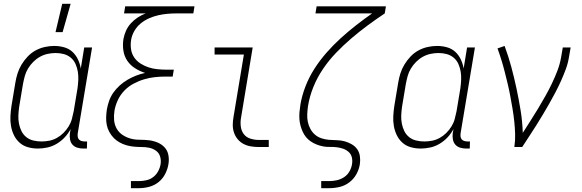

<svg xmlns="http://www.w3.org/2000/svg" viewBox="-20 -768 3040 1003"><path d="M270 -600 305 -748H349L307 -600ZM178 8Q151 8 126 1Q101 -6 82.5 -22.5Q64 -39 53 -61.5Q42 -84 37.5 -109.5Q33 -135 34.5 -162Q36 -189 40 -215L60 -335Q64 -360 71.5 -384Q79 -408 92.5 -430.5Q106 -453 124.5 -472.5Q143 -492 166 -504.5Q189 -517 214 -522.5Q239 -528 263 -528Q290 -528 315 -521Q340 -514 358 -497.5Q376 -481 387 -458Q398 -435 402 -410L420 -520H461L386 -71Q385 -62 386 -54Q387 -46 392 -40Q397 -34 405.5 -31.5Q414 -29 422 -29H435L434 8H415Q399 8 384 3.5Q369 -1 359 -12Q349 -23 346 -39Q343 -55 345 -71L349 -94Q337 -71 318.5 -51Q300 -31 276.5 -17Q253 -3 227.5 2.5Q202 8 178 8ZM197 -29Q217 -29 237.5 -33Q258 -37 277 -47.5Q296 -58 311.5 -73.5Q327 -89 338.5 -107.5Q350 -126 355.5 -146.5Q361 -167 365 -187L385 -307Q388 -329 389 -351Q390 -373 386.5 -394Q383 -415 374.5 -434Q366 -453 350 -466.5Q334 -480 313.5 -485.5Q293 -491 270 -491Q250 -491 229 -486.5Q208 -482 189 -471.5Q170 -461 154 -445Q138 -429 126.5 -410Q115 -391 109.5 -370.5Q104 -350 100 -329L80 -209Q77 -187 76 -165.5Q75 -144 79 -123Q83 -102 92 -83.5Q101 -65 117 -52Q133 -39 154 -34Q175 -29 197 -29Z M664 215V178H706Q725 178 745 173.5Q765 169 781 156.5Q797 144 806.5 126Q816 108 819 89Q822 69 816.5 50Q811 31 795 19.5Q779 8 760 4Q741 0 720 0Q699 0 678.5 -2Q658 -4 639.5 -9.5Q621 -15 604 -24.5Q587 -34 574 -47.5Q561 -61 551.5 -78Q542 -95 538 -114Q534 -133 534.5 -153.5Q535 -174 538 -195Q542 -218 550 -241Q558 -264 572.5 -284.5Q587 -305 606 -322Q625 -339 646.5 -351.5Q668 -364 691 -373Q714 -382 738 -387Q710 -396 685.5 -411.5Q661 -427 645 -450.5Q629 -474 624.5 -504Q620 -534 625 -565Q629 -587 638.5 -608Q648 -629 664 -646.5Q680 -664 700 -677Q720 -690 741 -698H628L634 -735H996L990 -698H904Q880 -698 856 -696Q832 -694 807.5 -688.5Q783 -683 759 -672.5Q735 -662 715 -645.5Q695 -629 682 -606.5Q669 -584 665 -560Q661 -535 664.5 -511Q668 -487 681 -468Q694 -449 713.5 -436.5Q733 -424 755 -416.5Q777 -409 802 -406.5Q827 -404 851 -404H888L882 -368H845Q817 -368 789 -365Q761 -362 732.5 -353.5Q704 -345 677 -330.5Q650 -316 629 -294Q608 -272 595.5 -245Q583 -218 578 -190V-189Q574 -165 576 -141Q578 -117 589 -97Q600 -77 619 -64Q638 -51 660.5 -44.5Q683 -38 707.5 -38Q732 -38 756 -35.5Q780 -33 802 -24Q824 -15 839.5 1.5Q855 18 859.5 41.5Q864 65 860 89Q856 115 843 140.5Q830 166 808 183.5Q786 201 759 208Q732 215 706 215Z M1332 0Q1310 0 1289.5 -3.5Q1269 -7 1251.5 -16.5Q1234 -26 1221.5 -41Q1209 -56 1202.5 -75Q1196 -94 1196 -115Q1196 -136 1200 -158L1254 -483H1101V-520H1300L1239 -152Q1235 -129 1238 -106.5Q1241 -84 1253.5 -67.5Q1266 -51 1287.5 -44Q1309 -37 1331 -37H1384V0Z M1658 215V178H1700Q1720 178 1740 173.5Q1760 169 1777.5 157.5Q1795 146 1805.5 127.5Q1816 109 1819 89Q1822 71 1818 54Q1814 37 1801 25.5Q1788 14 1771.5 8.5Q1755 3 1737.5 1Q1720 -1 1702 -0.5Q1684 0 1666.5 -3.5Q1649 -7 1633 -13.5Q1617 -20 1603 -29.5Q1589 -39 1578.5 -52Q1568 -65 1561 -80.5Q1554 -96 1549.5 -113Q1545 -130 1544 -147.5Q1543 -165 1544.5 -183Q1546 -201 1549 -219V-220Q1557 -268 1575.5 -316Q1594 -364 1622 -408Q1650 -452 1685 -492Q1720 -532 1759 -567.5Q1798 -603 1839.5 -635.5Q1881 -668 1924 -698H1628L1634 -735H1996L1990 -698Q1945 -668 1901 -635.5Q1857 -603 1815.5 -567.5Q1774 -532 1736 -492.5Q1698 -453 1667.5 -408Q1637 -363 1617 -313.5Q1597 -264 1589 -214Q1586 -193 1585 -172Q1584 -151 1588 -131.5Q1592 -112 1601.5 -94.5Q1611 -77 1625.5 -64.5Q1640 -52 1659.5 -45.5Q1679 -39 1699.5 -37.5Q1720 -36 1741 -35.5Q1762 -35 1781.5 -29.5Q1801 -24 1818 -14Q1835 -4 1846 11.5Q1857 27 1860 47.5Q1863 68 1860 89Q1856 116 1842 141.5Q1828 167 1805 184.5Q1782 202 1754.5 208.5Q1727 215 1700 215Z M2178 8Q2151 8 2126 1Q2101 -6 2082.5 -22.5Q2064 -39 2053 -61.5Q2042 -84 2037.5 -109.5Q2033 -135 2034.5 -162Q2036 -189 2040 -215L2060 -335Q2064 -360 2071.5 -384Q2079 -408 2092.5 -430.5Q2106 -453 2124.5 -472.5Q2143 -492 2166 -504.5Q2189 -517 2214 -522.5Q2239 -528 2263 -528Q2290 -528 2315 -521Q2340 -514 2358 -497.5Q2376 -481 2387 -458Q2398 -435 2402 -410L2420 -520H2461L2386 -71Q2385 -62 2386 -54Q2387 -46 2392 -40Q2397 -34 2405.5 -31.5Q2414 -29 2422 -29H2435L2434 8H2415Q2399 8 2384 3.5Q2369 -1 2359 -12Q2349 -23 2346 -39Q2343 -55 2345 -71L2349 -94Q2337 -71 2318.5 -51Q2300 -31 2276.5 -17Q2253 -3 2227.5 2.5Q2202 8 2178 8ZM2197 -29Q2217 -29 2237.5 -33Q2258 -37 2277 -47.5Q2296 -58 2311.5 -73.5Q2327 -89 2338.5 -107.5Q2350 -126 2355.5 -146.5Q2361 -167 2365 -187L2385 -307Q2388 -329 2389 -351Q2390 -373 2386.5 -394Q2383 -415 2374.5 -434Q2366 -453 2350 -466.5Q2334 -480 2313.5 -485.5Q2293 -491 2270 -491Q2250 -491 2229 -486.5Q2208 -482 2189 -471.5Q2170 -461 2154 -445Q2138 -429 2126.5 -410Q2115 -391 2109.5 -370.5Q2104 -350 2100 -329L2080 -209Q2077 -187 2076 -165.5Q2075 -144 2079 -123Q2083 -102 2092 -83.5Q2101 -65 2117 -52Q2133 -39 2154 -34Q2175 -29 2197 -29Z M2667 0Q2672 -34 2671 -67.5Q2670 -101 2666.5 -134Q2663 -167 2657.5 -199.5Q2652 -232 2646 -264.5Q2640 -297 2632.5 -328.5Q2625 -360 2617 -391.5Q2609 -423 2599.5 -454Q2590 -485 2579 -515L2616 -528Q2636 -474 2651 -418.5Q2666 -363 2678 -306.5Q2690 -250 2699.5 -192Q2709 -134 2711 -74Q2731 -106 2751.5 -137.5Q2772 -169 2791 -201Q2810 -233 2828.5 -265.5Q2847 -298 2863 -331.5Q2879 -365 2892 -399Q2905 -433 2911 -468L2920 -520H2961L2952 -468Q2947 -437 2935.5 -406Q2924 -375 2910.5 -345Q2897 -315 2881.5 -285.5Q2866 -256 2849.5 -227Q2833 -198 2816 -169.5Q2799 -141 2781 -112.5Q2763 -84 2744.5 -56Q2726 -28 2708 0Z"/></svg>

Font: Iosevka SS18 Extralight
Style: Italic
Weight: 200
Italic angle: -9°
Monospace: yes
Designer: Belleve Invis
Foundry: Belleve Invis
Version: Version 25.1.1; ttfautohint (v1.8.4)